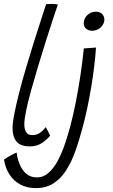

<svg xmlns="http://www.w3.org/2000/svg" viewBox="-22 -736 582 987"><path d="M235.5 -38Q220.5 -20 194.8 -1.8Q169 16.5 131.5 16.5Q83.5 16.5 63 -8.2Q42.5 -33 42.5 -76Q42.5 -104.5 52 -152.8Q61.5 -201 76.8 -260.5Q92 -320 111 -384.2Q130 -448.5 149.5 -510.8Q169 -573 186.2 -625.8Q203.5 -678.5 215 -714.5Q230.5 -716 242 -716Q251 -716 259.5 -715Q268 -714 275.5 -713Q264 -679.5 247 -627.8Q230 -576 210.8 -515Q191.5 -454 172.5 -390.8Q153.5 -327.5 137.5 -269.8Q121.5 -212 112.2 -166.8Q103 -121.5 103 -97.5Q103 -72.5 112.2 -57Q121.5 -41.5 144 -41.5Q166.5 -41.5 183 -53Q199.5 -64.5 213 -82.5Q215 -80 218.2 -73.8Q221.5 -67.5 225.2 -60Q229 -52.5 232 -46.5Q235 -40.5 235.5 -38ZM403 -82Q386 -17 365.8 39.8Q345.5 96.5 318 139.5Q290.5 182.5 252.5 206.8Q214.5 231 162 231Q117 231 82.5 212.5Q48 194 26.8 161Q5.5 128 -1.5 84.5Q11.5 75 30.8 64.2Q50 53.5 63.5 48Q66.5 75.5 77.8 105.2Q89 135 111 155.5Q133 176 168 176Q201.5 176 228.2 152Q255 128 275.8 88.8Q296.5 49.5 312.2 2.8Q328 -44 340 -89.5Q355.5 -148.5 368.5 -215Q381.5 -281.5 391.8 -350.8Q402 -420 409 -487L471.5 -491.5Q468.5 -445.5 462.2 -394Q456 -342.5 447 -288.8Q438 -235 427 -182.5Q416 -130 403 -82ZM471.5 -676Q492 -676 503.2 -663.8Q514.5 -651.5 514.5 -636Q514.5 -621 506 -607.8Q497.5 -594.5 483 -586.2Q468.5 -578 451 -578Q433 -578 420.8 -588.5Q408.5 -599 408.5 -615.5Q408.5 -632.5 417 -646Q425.5 -659.5 439.8 -667.8Q454 -676 471.5 -676Z"/></svg>

Font: Grandstander Thin ExtraLight
Style: Italic
Weight: 250
Italic angle: -15°
Version: Version 1.200